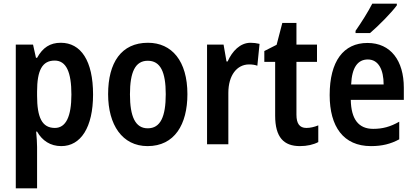

<svg xmlns="http://www.w3.org/2000/svg" viewBox="-20 -786 2258 1046"><path d="M311 -553C253 -553 213 -527 182 -471H176L160 -543H66V240H182V15C182 -7 180 -36 177 -69H182C210 -20 254 10 314 10C420 10 487 -92 487 -271C487 -455 421 -553 311 -553ZM278 -456C341 -456 369 -393 369 -271C369 -151 339 -89 279 -89C209 -89 182 -146 182 -265V-287C182 -403 210 -456 278 -456Z M1001 -273C1001 -454 916 -553 786 -553C641 -553 569 -445 569 -273C569 -106 646 10 784 10C931 10 1001 -108 1001 -273ZM688 -272C688 -394 717 -455 785 -455C854 -455 883 -394 883 -273C883 -150 854 -87 785 -87C717 -87 688 -151 688 -272Z M1345 -553C1288 -553 1245 -507 1220 -451H1214L1198 -543H1108V0H1224V-280C1224 -376 1271 -435 1337 -435C1353 -435 1369 -433 1382 -428L1394 -547C1377 -551 1361 -553 1345 -553Z M1649 -89C1612 -89 1595 -113 1595 -161V-449H1707V-543H1595V-661H1518L1487 -542L1420 -508V-449H1479V-156C1479 -38 1526 10 1614 10C1653 10 1688 2 1714 -12V-103C1692 -94 1670 -89 1649 -89Z M2142 -757V-766H2008C1985 -721 1951 -667 1917 -618V-606H1996C2042 -645 2114 -718 2142 -757ZM1982 -552C1851 -552 1776 -452 1776 -268C1776 -96 1851 10 2001 10C2062 10 2109 -2 2155 -27V-123C2106 -95 2064 -84 2013 -84C1933 -84 1893 -137 1891 -242H2180V-308C2180 -455 2109 -552 1982 -552ZM1984 -462C2042 -462 2070 -406 2070 -326H1893C1897 -420 1930 -462 1984 -462Z"/></svg>

Font: Noto Sans Armenian Condensed SemiBold
Style: Regular
Weight: 600
Width: 3
Designer: Monotype Design Team
Foundry: Monotype Imaging Inc.
Version: Version 2.008